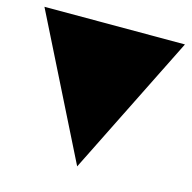

<svg xmlns="http://www.w3.org/2000/svg" viewBox="-84 -649 697 698"><g transform="rotate(15 264.5 -300.0)"><path d="M265.1 -35.2 0 -564.9H528.8Z"/></g></svg>

Font: Web Symbols
Style: Regular
Weight: 400
Designer: Igor Kiselev
Foundry: Just Be Nice studio
Version: Version 1.000;PS 001.001;hotconv 1.0.56